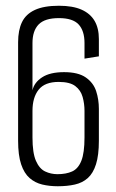

<svg xmlns="http://www.w3.org/2000/svg" viewBox="-20 -644 404 668"><path d="M181 4Q152 4 127 -2Q102 -8 83 -24.5Q64 -41 53.5 -72.5Q43 -104 43 -154V-497Q43 -539 56.5 -567Q70 -595 101.5 -609.5Q133 -624 185 -624Q233 -624 263.5 -610.5Q294 -597 309 -571.5Q324 -546 324 -508V-448L274 -440V-494Q274 -537 253.5 -559Q233 -581 185 -581Q136 -581 114.5 -559Q93 -537 93 -494V-330Q99 -357 126.5 -375Q154 -393 203 -393Q252 -393 278.5 -374.5Q305 -356 314.5 -327Q324 -298 324 -265V-154Q324 -104 314 -72.5Q304 -41 285.5 -24.5Q267 -8 240.5 -2Q214 4 181 4ZM180 -38Q210 -38 231 -47.5Q252 -57 263 -84.5Q274 -112 274 -166V-258Q274 -283 267.5 -306.5Q261 -330 242 -344.5Q223 -359 184 -359Q136 -359 114.5 -332Q93 -305 93 -258V-166Q93 -112 105 -84.5Q117 -57 137 -47.5Q157 -38 180 -38Z"/></svg>

Font: Smooch Sans Thin
Style: Regular
Weight: 400
Version: Version 1.010